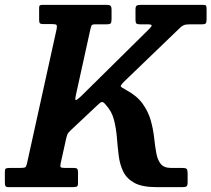

<svg xmlns="http://www.w3.org/2000/svg" viewBox="-65 -770 870 790"><path d="M-45 -20.5V-62.5Q-45 -74 -41 -76.5Q-37 -79 -25.5 -79H18.5Q35.5 -79 39.5 -82.2Q43.5 -85.5 46.5 -99.5L168 -650.5Q170.5 -663.5 167.5 -667.2Q164.5 -671 148.5 -671H113Q102 -671 99 -674.5Q96 -678 96 -689V-737.5Q96 -746 99.2 -748Q102.5 -750 111 -750H372.5Q385 -750 389.5 -746.5Q394 -743 394 -729.5V-692.5Q394 -678.5 390.8 -674.2Q387.5 -670 373.5 -670H328Q314 -670 311.8 -665.2Q309.5 -660.5 307 -650L248 -382.5Q242.5 -357 247.2 -358Q252 -359 268.5 -374L549 -651Q558.5 -660.5 559 -665.2Q559.5 -670 539.5 -670H511.5Q498.5 -670 495.5 -674Q492.5 -678 492.5 -690V-730.5Q492.5 -743 497 -746.5Q501.5 -750 513.5 -750H769Q781 -750 783 -746.5Q785 -743 785 -731V-690.5Q785 -678.5 781.8 -674.2Q778.5 -670 766.5 -670H719.5Q700.5 -670 692 -666.8Q683.5 -663.5 674.5 -654.5L446.5 -435Q430 -418.5 432 -414.5Q434 -410.5 454.5 -399.5Q499 -375.5 522.2 -342.8Q545.5 -310 555.5 -274Q565.5 -238 569.2 -203.2Q573 -168.5 578 -140.5Q583 -112.5 596.2 -95.8Q609.5 -79 639 -79H685Q699 -79 703 -75Q707 -71 707 -56.5V-21Q707 -6.5 702.5 -3.2Q698 0 684 0H579Q520.5 0 488.5 -17.2Q456.5 -34.5 442.2 -63.8Q428 -93 423.5 -129.2Q419 -165.5 416 -203.5Q413 -241.5 404 -276.8Q395 -312 370.5 -338.5Q359.5 -352.5 352.8 -350Q346 -347.5 334 -335.5L232.5 -240Q222.5 -231 216.8 -224.2Q211 -217.5 207.5 -201L184.5 -97.5Q182 -85.5 184.8 -82.2Q187.5 -79 203 -79H238.5Q249.5 -79 252.8 -75.2Q256 -71.5 256 -60V-17.5Q256 -4.5 251 -2.2Q246 0 233.5 0H-28.5Q-40 0 -42.5 -4.2Q-45 -8.5 -45 -20.5Z"/></svg>

Font: Besley* Narrow Semi
Style: Italic
Weight: 600
Width: 4
Italic angle: -13°
Designer: Owen Earl
Foundry: indestructible type*
Version: Version 3.000; ttfautohint (v1.8.3)